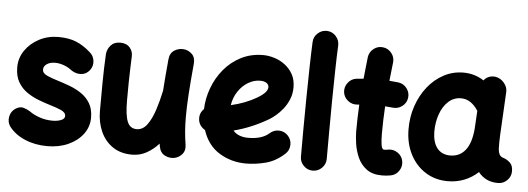

<svg xmlns="http://www.w3.org/2000/svg" viewBox="-51 -881 3038 1104"><g transform="rotate(5 1467.5 -329.0)"><path d="M457.5 -390.1Q439 -366.2 410.4 -363.3Q381.8 -360.4 354 -377.4Q330.1 -396.5 304 -405.5Q277.8 -414.6 254.4 -414.6Q225.1 -414.6 206.5 -401.9Q188 -389.2 188 -370.1Q188 -348.6 215.6 -336.2Q243.2 -323.7 281.2 -312.5Q313.5 -302.7 349.1 -289.3Q384.8 -275.9 416.3 -254.6Q447.8 -233.4 467.5 -200.2Q487.3 -167 487.3 -117.7Q487.3 -65.4 456.1 -23.4Q424.8 18.6 371.3 42.7Q317.9 66.9 250.5 66.9Q179.2 66.9 120.6 42Q62 17.1 28.3 -27.8Q11.7 -52.7 17.8 -83.5Q23.9 -114.3 49.3 -130.9Q74.2 -147.5 96.9 -140.4Q119.6 -133.3 134.8 -123Q156.7 -106.4 192.4 -94Q228 -81.5 268.1 -81.5Q295.9 -81.5 316.9 -89.8Q337.9 -98.1 337.9 -114.3Q337.9 -134.8 311.3 -146.7Q284.7 -158.7 247.6 -169.4Q215.3 -179.2 179.2 -192.9Q143.1 -206.5 111.1 -228.5Q79.1 -250.5 59.1 -284.7Q39.1 -318.8 39.1 -370.1Q39.1 -423.3 69.1 -467.3Q99.1 -511.2 149.4 -537.6Q199.7 -564 259.8 -564Q320.8 -564 363.3 -546.4Q405.8 -528.8 444.8 -494.1Q468.8 -475.1 472.4 -444.6Q476.1 -414.1 457.5 -390.1Z M1048.8 -478.5Q1039.1 -374 1034.4 -301.3Q1029.8 -228.5 1029.8 -173.3Q1029.8 -127.4 1032.7 -89.1Q1035.6 -50.8 1042 -11.7Q1047.4 22 1030.3 42.7Q1013.2 63.5 987.8 69.8Q959 76.7 930.4 62.7Q901.9 48.8 895.5 11.2Q894 3.4 893.1 -3.9Q861.8 30.8 823.7 52Q785.6 73.2 740.7 73.2Q674.3 73.2 628.4 42Q582.5 10.7 558.6 -42.5Q534.7 -95.7 534.7 -161.1Q534.7 -239.7 535.4 -323.5Q536.1 -407.2 540.5 -489.7Q542.5 -517.1 562 -539.8Q581.5 -562.5 616.7 -562.5Q653.3 -562.5 672.4 -540.5Q691.4 -518.6 689.9 -489.7Q688.5 -454.1 687.3 -418.5Q686 -382.8 685.3 -338.9Q684.6 -294.9 684.6 -234.4Q684.6 -150.9 700 -113Q715.3 -75.2 753.9 -75.2Q789.1 -75.2 813.7 -108.4Q838.4 -141.6 856 -194.8Q873.5 -248 886.2 -308.6Q888.7 -348.1 892.6 -393.6Q896.5 -439 901.4 -492.2Q904.8 -527.8 930.4 -543.7Q956.1 -559.6 984.4 -556.6Q1011.2 -554.2 1031.7 -534.4Q1052.2 -514.6 1048.8 -478.5Z M1618.2 -8.8Q1567.9 37.1 1509.8 52Q1451.7 66.9 1397 66.9Q1312.5 66.9 1243.7 24.9Q1174.8 -17.1 1146 -104.5Q1129.9 -113.3 1118.9 -129.2Q1107.9 -145 1106.9 -165Q1104.5 -199.7 1129.9 -224.1Q1131.8 -285.6 1154.1 -345.9Q1176.3 -406.2 1216.8 -455.3Q1257.3 -504.4 1314.5 -533.7Q1371.6 -563 1442.4 -563Q1473.6 -563 1506.8 -552.7Q1540 -542.5 1568.4 -521.2Q1596.7 -500 1614.3 -468.3Q1631.8 -436.5 1631.8 -393.1Q1631.8 -355 1618.4 -323Q1605 -291 1585.2 -266.6Q1565.4 -242.2 1545.4 -225.6Q1525.4 -209 1511.7 -200.7Q1463.4 -171.9 1412.8 -150.6Q1362.3 -129.4 1309.6 -115.7Q1339.4 -81.5 1397 -81.5Q1477.1 -81.5 1518.6 -119.1Q1541.5 -139.6 1572.3 -138.2Q1603 -136.7 1623.5 -113.8Q1644 -91.3 1642.6 -60.3Q1641.1 -29.3 1618.2 -8.8ZM1438 -414.6Q1401.9 -414.6 1368.7 -394.8Q1335.4 -375 1312 -340.1Q1288.6 -305.2 1281.2 -259.8Q1365.7 -279.3 1430.2 -317.4Q1463.4 -337.4 1475.6 -352.8Q1487.8 -368.2 1487.8 -380.9Q1487.8 -396.5 1474.4 -405.5Q1460.9 -414.6 1438 -414.6Z M1795.9 -733.4Q1826.7 -731.9 1847.2 -709Q1867.7 -686 1866.7 -655.8Q1863.8 -594.2 1862.1 -511.7Q1860.4 -429.2 1859.4 -338.4Q1858.4 -247.6 1858.2 -159.7Q1857.9 -71.8 1857.9 0Q1857.9 30.3 1835.9 52.2Q1814 74.2 1783.2 74.2Q1752.9 74.2 1731 52.2Q1709 30.3 1709 0Q1709 -72.3 1709.2 -160.2Q1709.5 -248 1710.7 -339.4Q1711.9 -430.7 1713.6 -514.6Q1715.3 -598.6 1718.3 -662.6Q1719.7 -693.4 1742.7 -713.9Q1765.6 -734.4 1795.9 -733.4Z M2293.5 -391.1Q2289.6 -360.8 2265.1 -342Q2240.7 -323.2 2210.4 -326.7Q2189 -329.1 2166 -330.6Q2163.6 -291.5 2162.4 -252.2Q2161.1 -212.9 2161.1 -173.3Q2161.1 -137.7 2164.8 -109.6Q2168.5 -81.5 2182.1 -81.5Q2191.4 -81.5 2205.1 -84Q2235.4 -89.4 2260.7 -71.8Q2286.1 -54.2 2291.5 -24.4Q2296.9 5.4 2279.5 31.2Q2262.2 57.1 2231.9 62.5Q2218.8 64.9 2206.3 65.9Q2193.8 66.9 2182.1 66.9Q2126.5 66.9 2092.5 41.3Q2058.6 15.6 2041.5 -23.2Q2024.4 -62 2018.6 -102.8Q2012.7 -143.6 2012.7 -173.3Q2012.7 -212.4 2013.9 -251Q2015.1 -289.6 2017.1 -327.6Q2012.2 -327.1 2006.8 -326.7Q1976.6 -323.2 1952.1 -342.3Q1927.7 -361.3 1923.8 -391.1Q1920.4 -421.4 1939.5 -446Q1958.5 -470.7 1988.3 -474.1Q2008.3 -476.6 2028.8 -478Q2031.7 -509.3 2035.2 -540.5Q2038.6 -571.8 2042 -602.5Q2045.9 -632.8 2070.1 -652.1Q2094.2 -671.4 2124.5 -667.5Q2154.8 -664.1 2174.1 -639.6Q2193.4 -615.2 2189.5 -585Q2186.5 -558.1 2183.6 -531.7Q2180.7 -505.4 2177.7 -479Q2204.6 -477.1 2229.5 -474.1Q2259.8 -470.2 2278.6 -445.8Q2297.4 -421.4 2293.5 -391.1Z M2850.6 52.2Q2813 52.2 2784.7 38.3Q2756.3 24.4 2736.8 -1Q2662.6 66.9 2561.5 66.9Q2488.8 66.9 2432.4 31Q2376 -4.9 2344 -67.6Q2312 -130.4 2311.5 -210.9Q2311 -281.7 2332.5 -345.2Q2354 -408.7 2393.1 -457.8Q2432.1 -506.8 2484.6 -534.9Q2537.1 -563 2598.6 -563Q2662.6 -563 2716.3 -528.3Q2727.1 -543 2744.6 -550.3Q2762.2 -557.6 2782.2 -555.2Q2812.5 -550.8 2833.5 -525.9Q2854.5 -501 2852.5 -471.7L2840.3 -243.2Q2839.8 -235.8 2839.4 -228.5Q2838.4 -207.5 2837.9 -181.9Q2837.4 -156.2 2838.4 -143.6Q2839.4 -125.5 2846.2 -111.8Q2853 -98.1 2875 -92.3Q2892.6 -85.9 2908.9 -70.3Q2925.3 -54.7 2925.3 -22Q2925.3 8.3 2903.3 30.3Q2881.3 52.2 2850.6 52.2ZM2563.5 -81.5Q2617.7 -81.5 2650.6 -123Q2683.6 -164.6 2690.4 -248.5Q2690.4 -254.9 2690.9 -260.3Q2690.9 -263.2 2691.4 -266.1L2696.3 -350.6Q2677.2 -380.9 2652.6 -397.7Q2627.9 -414.6 2597.2 -414.6Q2555.7 -414.6 2524.7 -386.5Q2493.7 -358.4 2477.1 -311.8Q2460.4 -265.1 2460.4 -209Q2461.4 -147.9 2488 -114.7Q2514.6 -81.5 2563.5 -81.5Z"/></g></svg>

Font: Mikhak ExtraBold
Style: Regular
Weight: 800
Designer: Amin Abedi
Version: Version 3.3